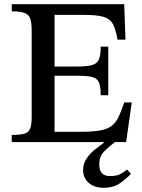

<svg xmlns="http://www.w3.org/2000/svg" viewBox="-20 -677 676 915"><path d="M474 218Q430 218 403 194.5Q376 171 376 134Q376 103 392.5 78.5Q409 54 432.5 35.5Q456 17 475 3V0H36V-34Q74 -34 95 -39.5Q116 -45 123.5 -63.5Q131 -82 131 -121V-531Q131 -569 124 -588.5Q117 -608 96.5 -615.5Q76 -623 36 -623V-657H572L578 -488H540Q532 -536 518.5 -561.5Q505 -587 474 -596.5Q443 -606 383 -606H240V-360H349Q396 -360 419.5 -367Q443 -374 451.5 -394.5Q460 -415 460 -455H496V-223H460Q460 -265 451.5 -284.5Q443 -304 419.5 -310Q396 -316 349 -316H240V-49H366Q421 -49 455.5 -55Q490 -61 510.5 -76Q531 -91 544.5 -118.5Q558 -146 572 -189H608L581 0H528Q501 20 477 44Q453 68 453 107Q453 162 504 162Q532 162 548 155Q564 148 586 131L604 152Q575 181 546.5 199.5Q518 218 474 218Z"/></svg>

Font: STIX Two Text Medium
Style: Regular
Weight: 500
Designer: Ross Mills, John Hudson & Paul Hanslow, Tiro Typeworks Ltd; with prior portions MicroPress Inc., and Coen Hoffman.
Foundry: Tiro Typeworks Ltd
Version: Version 2.13 b171